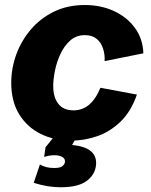

<svg xmlns="http://www.w3.org/2000/svg" viewBox="-20 -561 618 784"><path d="M271.5 13.2Q201.2 13.2 145.8 -14.4Q90.3 -42 58.1 -94.7Q25.9 -147.5 25.9 -222.7Q25.9 -282.2 46.6 -338.9Q67.4 -395.5 106.2 -440.9Q145 -486.3 200.4 -513.4Q255.9 -540.5 326.2 -540.5Q392.6 -540.5 446 -515.6Q499.5 -490.7 531.5 -446.3Q563.5 -401.9 565.4 -343.3L407.2 -311.5Q408.7 -337.4 401.1 -361.8Q393.6 -386.2 375.2 -401.9Q356.9 -417.5 326.7 -417.5Q291 -417.5 266.4 -395.3Q241.7 -373 226.3 -339.6Q210.9 -306.2 204.1 -271Q197.3 -235.8 197.3 -209.5Q197.3 -164.6 217.8 -137.5Q238.3 -110.4 280.8 -110.4Q314.9 -110.4 342.3 -132.1Q369.6 -153.8 390.1 -202.6L539.1 -174.8Q514.6 -104.5 471.2 -63.2Q427.7 -22 375.5 -4.4Q323.2 13.2 271.5 13.2ZM228 203.6Q202.6 203.6 175.5 199.5Q148.4 195.3 117.7 185.5L143.1 110.4Q166 125 200.7 125Q226.1 125 235.1 117.2Q244.1 109.4 245.1 101.1Q247.6 82 222.4 75.2Q197.3 68.4 160.2 79.6L166 40L215.3 -20.5H298.3L297.4 -9.8L274.4 31.2Q378.9 40.5 372.1 113.3Q368.2 152.3 333.7 178Q299.3 203.6 228 203.6Z"/></svg>

Font: Schibsted Grotesk ExtraBold
Style: Italic
Weight: 800
Italic angle: -12°
Designer: Bakken & Baeck AS, Henrik Kongsvoll
Foundry: Schibsted ASA
Version: Version 1.100; ttfautohint (v1.8.4.7-5d5b);gftools[0.9.25]